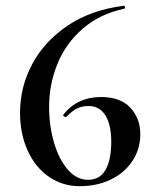

<svg xmlns="http://www.w3.org/2000/svg" viewBox="-20 -628 541 661"><path d="M463 -166Q463 -115 436 -74Q409 -33 361.5 -10Q314 13 254 13Q196 13 149 -19Q102 -51 75.5 -109Q49 -167 49 -240Q49 -328 90.5 -406.5Q132 -485 212.5 -539.5Q293 -594 405 -608Q409 -609 410 -604Q411 -599 408 -598Q323 -580 264.5 -529Q206 -478 177.5 -407.5Q149 -337 149 -260Q149 -195 166 -137Q183 -79 213.5 -44Q244 -9 283 -9Q324 -9 343.5 -43.5Q363 -78 363 -140Q363 -198 343 -230.5Q323 -263 285 -263Q263 -263 246 -255Q229 -247 209 -226L207 -225Q203 -225 199.5 -228Q196 -231 198 -233Q221 -263 254 -278.5Q287 -294 327 -294Q395 -294 429 -257Q463 -220 463 -166Z"/></svg>

Font: Cormorant SC SemiBold
Style: Regular
Weight: 600
Designer: Christian Thalmann (Catharsis Fonts)
Foundry: Catharsis Fonts
Version: Version 4.000